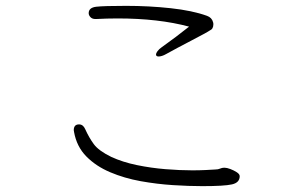

<svg xmlns="http://www.w3.org/2000/svg" viewBox="-20 -660 1040 656"><path d="M306 -595Q295 -595 289 -601.5Q283 -608 283 -615Q283 -634 309 -637Q335 -640 411 -640Q489 -640 563 -632Q637 -624 687 -606Q704 -600 708 -584Q709 -581 709 -577Q709 -561 697 -556Q693 -553 675.5 -543.5Q658 -534 634 -521.5Q610 -509 586.5 -496.5Q563 -484 547 -475Q540 -471 533.5 -469Q527 -467 522 -467Q513 -467 513 -474Q513 -478 518 -485Q523 -492 533 -499Q557 -516 581.5 -534.5Q606 -553 626 -569Q574 -583 513 -590Q452 -597 381 -597Q363 -597 345 -596.5Q327 -596 308 -595ZM747 -87Q755 -87 767 -82.5Q779 -78 789 -71.5Q799 -65 799 -58Q799 -36 772.5 -30Q746 -24 671 -24Q626 -24 571 -27.5Q516 -31 460.5 -41Q405 -51 356.5 -71.5Q308 -92 275 -125.5Q242 -159 233 -209Q233 -211 232.5 -212.5Q232 -214 232 -215Q232 -235 250 -235Q264 -235 271 -219Q284 -190 300.5 -167.5Q317 -145 360 -124Q399 -106 447.5 -96Q496 -86 545.5 -82Q595 -78 637 -78Q661 -78 681.5 -79Q702 -80 717 -81Q725 -81 732 -84Q739 -87 746 -87Z"/></svg>

Font: Moon Stars Kai T HW Light
Style: Regular
Weight: 300
Designer: GuiWonder
Version: Version 1.101